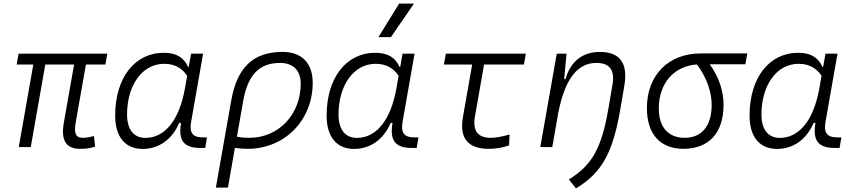

<svg xmlns="http://www.w3.org/2000/svg" viewBox="-20 -815 4728 1064"><path d="M424.3 9.8C456.5 9.8 479.5 6.3 507.3 -2.4L500.5 -61.5C477.5 -54.7 458 -51.3 438.5 -51.3C397 -51.3 389.2 -78.6 400.4 -141.6L456.1 -457.5H564L574.7 -517.6H83L72.3 -457.5H164.6L84 0H150.4L231 -457.5H390.6L334 -136.7C315.9 -35.2 346.7 9.8 424.3 9.8Z M1025.9 -444.3H1022C1000 -494.1 959.5 -522.5 888.2 -522.5C726.1 -522.5 618.2 -383.3 618.2 -174.3C618.2 -57.1 673.3 10.3 770 10.3C860.8 10.3 933.6 -42 973.1 -133.8H983.4C966.8 -36.6 998.5 4.9 1089.8 4.9H1117.2L1127 -53.7H1104C1046.9 -53.7 1028.3 -80.1 1039.1 -139.6L1105.5 -517.6H1039.1ZM890.1 -461.4C951.2 -461.4 990.7 -434.6 1017.1 -395L1004.9 -325.7C972.7 -144.5 891.1 -50.8 785.6 -50.8C721.7 -50.8 684.1 -97.2 684.1 -180.2C684.1 -340.8 766.6 -461.4 890.1 -461.4Z M1546.4 -527.3C1383.3 -527.3 1293.9 -442.4 1261.2 -256.8L1176.3 224.6H1243.2L1281.7 4.4C1305.2 7.8 1328.1 9.8 1351.6 9.8C1557.6 9.8 1712.9 -147.9 1712.9 -356.4C1712.9 -465.3 1651.9 -527.3 1546.4 -527.3ZM1293 -57.6 1327.6 -254.9C1353 -399.9 1417 -466.3 1531.7 -466.3C1604.5 -466.3 1646.5 -424.8 1646.5 -351.6C1646.5 -180.7 1523.9 -51.3 1362.3 -51.3C1335.4 -51.3 1310.5 -53.7 1293 -57.6Z M2197.8 -444.3H2193.8C2171.9 -494.1 2131.3 -522.5 2060.1 -522.5C1897.9 -522.5 1790 -383.3 1790 -174.3C1790 -57.1 1845.2 10.3 1941.9 10.3C2032.7 10.3 2105.5 -42 2145 -133.8H2155.3C2138.7 -36.6 2170.4 4.9 2261.7 4.9H2289.1L2298.8 -53.7H2275.9C2218.8 -53.7 2200.2 -80.1 2210.9 -139.6L2277.3 -517.6H2210.9ZM2062 -461.4C2123 -461.4 2162.6 -434.6 2189 -395L2176.8 -325.7C2144.5 -144.5 2063 -50.8 1957.5 -50.8C1893.6 -50.8 1856 -97.2 1856 -180.2C1856 -340.8 1938.5 -461.4 2062 -461.4ZM2077.1 -609.4H2146.5L2273.9 -794.9H2191.9Z M2689 9.8C2728 9.8 2765.6 3.4 2801.3 -9.3L2803.7 -69.8C2760.7 -57.1 2726.1 -51.3 2699.7 -51.3C2627.9 -51.3 2598.6 -89.8 2611.8 -168.5L2662.6 -457.5H2883.3L2894 -517.6H2450.7L2439.9 -457.5H2596.7L2545.4 -166.5C2524.9 -48.8 2572.8 9.8 2689 9.8Z M2974.1 0H3040.5L3074.2 -191.9C3114.7 -396.5 3191.9 -466.3 3284.7 -466.3C3360.8 -466.3 3387.7 -425.3 3374 -344.2L3351.6 -213.9C3314.5 4.9 3260.7 101.6 3132.3 179.2L3171.9 229C3315.4 142.1 3376.5 32.7 3418.5 -214.8L3439.9 -340.3C3460.9 -463.4 3416.5 -527.3 3304.2 -527.3C3207.5 -527.3 3140.1 -472.7 3114.3 -377H3106.4L3119.6 -517.6H3065.4Z M3767.1 9.8C3908.7 9.8 3989.7 -79.1 3989.7 -233.9C3989.7 -309.6 3964.8 -386.7 3913.1 -459H4110.8L4121.1 -519H3863.8C3683.6 -519 3564.9 -398.4 3564.9 -215.8C3564.9 -72.3 3638.7 9.8 3767.1 9.8ZM3842.3 -458C3898.9 -381.8 3923.8 -301.8 3923.8 -233.9C3923.8 -117.7 3869.1 -51.3 3774.4 -51.3C3683.1 -51.3 3630.9 -110.4 3630.9 -213.9C3630.9 -353.5 3714.4 -448.7 3842.3 -458Z M4541.5 -444.3H4537.6C4515.6 -494.1 4475.1 -522.5 4403.8 -522.5C4241.7 -522.5 4133.8 -383.3 4133.8 -174.3C4133.8 -57.1 4189 10.3 4285.6 10.3C4376.5 10.3 4449.2 -42 4488.8 -133.8H4499C4482.4 -36.6 4514.2 4.9 4605.5 4.9H4632.8L4642.6 -53.7H4619.6C4562.5 -53.7 4543.9 -80.1 4554.7 -139.6L4621.1 -517.6H4554.7ZM4405.8 -461.4C4466.8 -461.4 4506.3 -434.6 4532.7 -395L4520.5 -325.7C4488.3 -144.5 4406.7 -50.8 4301.3 -50.8C4237.3 -50.8 4199.7 -97.2 4199.7 -180.2C4199.7 -340.8 4282.2 -461.4 4405.8 -461.4Z"/></svg>

Font: Cascadia Code NF Light
Style: Italic
Weight: 300
Italic angle: -10°
Monospace: yes
Designer: Aaron Bell
Foundry: Saja Typeworks
Version: Version 2404.023